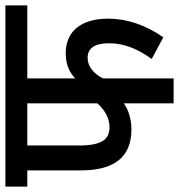

<svg xmlns="http://www.w3.org/2000/svg" viewBox="4 -666 662 710"><g transform="rotate(-90 335.0 -311.0)"><path d="M400 -541H670V-622H0V-541H60V-342C60 -220 109 -156 211 -156C249 -156 282 -166 308 -184V0H400V-261C417 -295 444 -318 476 -318C511 -318 530 -293 530 -238C530 -182 508 -131 472 -81L552 -38C598 -104 621 -173 621 -243C621 -342 574 -399 493 -399C453 -399 423 -386 400 -364ZM152 -541H308V-282C284 -255 253 -237 220 -237C176 -237 152 -263 152 -350Z"/></g></svg>

Font: Noto Sans Devanagari Condensed Medium
Style: Regular
Weight: 500
Width: 3
Designer: Jelle Bosma - Monotype Design Team
Foundry: Monotype Imaging Inc.
Version: Version 2.004